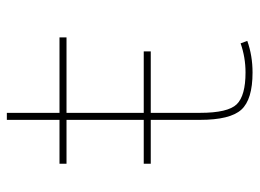

<svg xmlns="http://www.w3.org/2000/svg" viewBox="-116 -614 740 547"><g transform="rotate(-90 253.5 -340.0)"><path d="M61 -280V-300H186V-520H61V-540H186V-690H206V-540H421V-520H206V-300H381V-280H206V-140Q206 -60 230.5 -35Q255 -10 321 -10Q364 -10 404 -24L411 -5Q369 10 321 10Q244 10 215 -22Q186 -54 186 -140V-280Z"/></g></svg>

Font: M PLUS 1p Thin
Style: Regular
Weight: 250
Version: Version 1.062